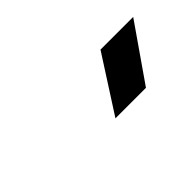

<svg xmlns="http://www.w3.org/2000/svg" viewBox="-8 -1003 602 602"><g transform="rotate(-45 293.0 -702.0)"><path d="M286.6 -609.4 405.8 -794.9H550.8L421.9 -609.4Z"/></g></svg>

Font: CaskaydiaCove NFP
Style: Bold Italic
Weight: 700
Italic angle: -10°
Designer: Aaron Bell
Foundry: Saja Typeworks
Version: Version 2111.001; VTT 6.35;Nerd Fonts 3.1.1